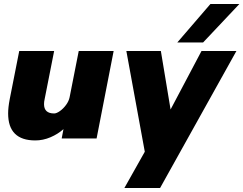

<svg xmlns="http://www.w3.org/2000/svg" viewBox="-20 -698 1227 968"><path d="M21 -126Q21 -156 29 -198L77 -441H253L205 -198Q202 -185 202 -173Q202 -126 253 -126Q265 -126 282 -138Q299 -150 313 -169Q327 -188 331 -208L377 -441H553L467 0H291L300 -47Q272 -22 234.5 -6Q197 10 158 10Q21 10 21 -126Z M710 67 617 -441H791L840 -146L996 -441H1172L787 250H607ZM1041 -678H1187L1004 -484H874Z"/></svg>

Font: Teachers ExtraBold
Style: Italic
Weight: 800
Designer: Alfredo Marco Pradil & Chank Diesel
Version: Version 0.009